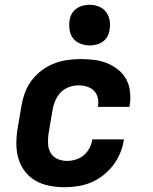

<svg xmlns="http://www.w3.org/2000/svg" viewBox="-20 -775 640 803"><path d="M250 8Q218 8 187 2Q156 -4 130 -18.5Q104 -33 85.5 -56.5Q67 -80 58 -109Q49 -138 48.5 -170Q48 -202 53 -234L70 -334Q75 -362 85 -389Q95 -416 113 -439.5Q131 -463 155 -481Q179 -499 206.5 -509.5Q234 -520 262 -524Q290 -528 317 -528Q346 -528 374 -524.5Q402 -521 427 -511Q452 -501 473 -484.5Q494 -468 507 -445Q520 -422 523.5 -394Q527 -366 523 -338L521 -328H389L390 -332Q393 -350 388.5 -367.5Q384 -385 372 -396.5Q360 -408 343 -413Q326 -418 308 -418Q289 -418 269 -411Q249 -404 234.5 -389Q220 -374 211.5 -354.5Q203 -335 200 -316L183 -216Q180 -195 181 -174Q182 -153 191.5 -136Q201 -119 220 -110.5Q239 -102 260 -102Q278 -102 296.5 -107.5Q315 -113 330 -125.5Q345 -138 354 -155.5Q363 -173 366 -191V-192H498V-190Q494 -163 483 -136Q472 -109 454 -85Q436 -61 412.5 -42.5Q389 -24 362 -12.5Q335 -1 306.5 3.5Q278 8 250 8ZM355 -585Q335 -585 316 -592.5Q297 -600 285.5 -615Q274 -630 271 -650Q268 -670 271 -690Q273 -705 280.5 -718Q288 -731 300.5 -739.5Q313 -748 327 -751.5Q341 -755 355 -755Q375 -755 393.5 -747.5Q412 -740 423.5 -725Q435 -710 438.5 -690Q442 -670 438 -650Q436 -635 429 -622Q422 -609 409.5 -600.5Q397 -592 383 -588.5Q369 -585 355 -585Z"/></svg>

Font: Iosevka XBd Ex Obl
Style: Regular
Weight: 800
Width: 7
Italic angle: -9°
Monospace: yes
Designer: Belleve Invis
Foundry: Belleve Invis
Version: Version 32.5.0; ttfautohint (v1.8.4)